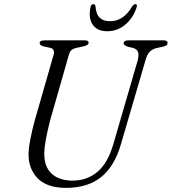

<svg xmlns="http://www.w3.org/2000/svg" viewBox="-20 -895 830 928"><path d="M528.5 -201 645.5 -603Q652 -629 647.2 -643.2Q642.5 -657.5 622.5 -663.5L600.5 -668.5Q577 -676 577.5 -685.5Q577.5 -700 602 -700H770.5Q790 -700 790 -687.5Q790 -680.5 785.2 -676.5Q780.5 -672.5 766 -669L736 -662.5Q716 -657.5 703.2 -644.5Q690.5 -631.5 682.5 -601.5L564.5 -198Q534 -92 469.2 -39.5Q404.5 13 299.5 13Q207 13 162.2 -33.2Q117.5 -79.5 118 -149Q118 -177.5 127 -223.5Q136 -269.5 147.5 -311L239 -630Q243 -642.5 239 -652Q235 -661.5 222 -664L191.5 -670.5Q171.5 -676 171.5 -687Q172 -700 197 -700H389.5Q408.5 -700 408.5 -688.5Q408.5 -676.5 383 -671L347 -663Q333.5 -660 325.5 -653Q317.5 -646 313 -630.5L221.5 -310.5Q208 -256.5 201 -217.8Q194 -179 194 -151.5Q194 -87.5 230.5 -54.8Q267 -22 331 -22Q401 -22 451.5 -64.8Q502 -107.5 528.5 -201ZM511.5 -792.5Q544 -792.5 570.5 -809.8Q597 -827 619.5 -865Q627 -875 634 -875Q645 -875 640.5 -860.5Q624 -808 585.5 -776Q547 -744 498.5 -744Q449.5 -744 428 -776Q406.5 -808 417.5 -860.5Q420 -875 432 -875Q439 -875 441.5 -865Q444 -827 461.5 -809.8Q479 -792.5 511.5 -792.5Z"/></svg>

Font: Fraunces 9pt S000 Light
Style: Italic
Weight: 300
Italic angle: -16°
Version: Version 1.000; ttfautohint (v1.8.3)